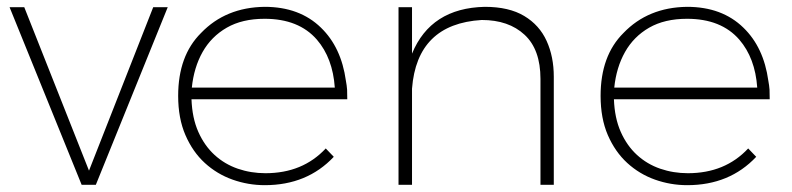

<svg xmlns="http://www.w3.org/2000/svg" viewBox="-20 -541 2318 562"><path d="M260.5 0H219L8 -520H51L240.5 -41.5L428.5 -520H471Z M755 1Q706.5 1 660.8 -15.2Q615 -31.5 579.5 -64Q544 -96.5 522.8 -145.5Q501.5 -194.5 501.5 -260.5Q501.5 -378 568.5 -444.5Q640.5 -519.5 754.5 -521Q857 -521 919.5 -460Q979 -402.5 992.5 -304.5Q995 -291.5 996 -278.5L996.5 -250.5H540.5Q542.5 -195.5 560.5 -155Q578.5 -114.5 608 -87.5Q637.5 -60.5 676 -47.2Q714.5 -34 757 -34Q866 -34 933.5 -106.5L957 -82Q879 1 755 1ZM960 -284.5Q954 -371 907.5 -425Q854.5 -486 754.5 -486Q689 -486 643.8 -460Q598.5 -434 573 -388.8Q547.5 -343.5 541.5 -284.5Z M1601 0H1562V-310Q1562 -396 1515.5 -439.2Q1469 -482.5 1390 -482.5Q1200.5 -471 1186 -281.5V0H1146.5V-520H1186V-384Q1241 -517.5 1399 -521Q1470 -521 1514.5 -494.2Q1559 -467.5 1580 -421.2Q1601 -375 1601 -316.5Z M1991.5 1Q1943 1 1897.2 -15.2Q1851.5 -31.5 1816 -64Q1780.5 -96.5 1759.2 -145.5Q1738 -194.5 1738 -260.5Q1738 -378 1805 -444.5Q1877 -519.5 1991 -521Q2093.5 -521 2156 -460Q2215.5 -402.5 2229 -304.5Q2231.5 -291.5 2232.5 -278.5L2233 -250.5H1777Q1779 -195.5 1797 -155Q1815 -114.5 1844.5 -87.5Q1874 -60.5 1912.5 -47.2Q1951 -34 1993.5 -34Q2102.5 -34 2170 -106.5L2193.5 -82Q2115.5 1 1991.5 1ZM2196.5 -284.5Q2190.5 -371 2144 -425Q2091 -486 1991 -486Q1925.5 -486 1880.2 -460Q1835 -434 1809.5 -388.8Q1784 -343.5 1778 -284.5Z"/></svg>

Font: Argentum Novus ExtraLight
Style: Regular
Weight: 250
Designer: Julieta Ulanovsky (font) & Cristiano Sobral (main changes)
Foundry: Julieta Ulanovsky (font) & Cristiano Sobral (main changes)
Version: Version 3.00;November 27, 2020;FontCreator 13.0.0.2655 64-bi